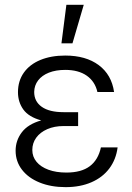

<svg xmlns="http://www.w3.org/2000/svg" viewBox="-20 -768 549 798"><path d="M151.4 -267.6Q99.6 -281.7 77.1 -312.7Q54.7 -343.8 54.7 -384.8Q54.7 -431.6 79.1 -466.1Q103.5 -500.5 147.9 -518.8Q192.4 -537.1 251 -537.1Q336.9 -537.1 390.4 -497.3Q443.8 -457.5 454.1 -385.7H384.8Q375 -429.2 340.6 -453.4Q306.2 -477.5 251 -477.5Q212.4 -477.5 183.3 -466.1Q154.3 -454.6 138.4 -433.8Q122.6 -413.1 122.1 -385.7Q122.1 -346.2 153.6 -324Q185.1 -301.8 244.1 -301.8H304.7V-244.1H244.1Q206.1 -244.1 176.5 -231.2Q147 -218.3 130.6 -195.8Q114.3 -173.3 114.3 -144.5Q114.3 -116.7 131.8 -95.5Q149.4 -74.2 181.4 -62.5Q213.4 -50.8 255.9 -50.8Q317.9 -50.8 353 -77.1Q388.2 -103.5 399.4 -155.3H468.8Q462.4 -105.5 434.6 -68.1Q406.7 -30.8 360.1 -10.5Q313.5 9.8 252.9 9.8Q191.9 9.8 144.8 -9.3Q97.7 -28.3 71.3 -62.7Q44.9 -97.2 44.9 -141.6Q44.9 -184.1 70.6 -218Q96.2 -252 151.4 -267.6ZM255.9 -748H328.1L281.2 -587.9H235.4Z"/></svg>

Font: Pretendard GOV Light
Style: Regular
Weight: 300
Designer: Base glyphs from Inter by Rasmus Andersson; Hangeul glyphs from Noto Sans CJK(Source Han Sans) by Jang Soo-young and Kan
Foundry: Kil Hyung-jin
Version: Version 1.309